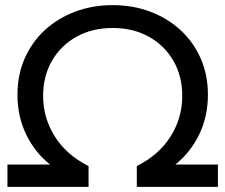

<svg xmlns="http://www.w3.org/2000/svg" viewBox="-20 -728 878 748"><path d="M9 0V-87H175Q115 -135 81.5 -205Q48 -275 48 -359Q48 -436 76 -500Q104 -564 154.5 -610.5Q205 -657 272.5 -682.5Q340 -708 419 -708Q498 -708 565.5 -682.5Q633 -657 683.5 -610.5Q734 -564 762 -500Q790 -436 790 -359Q790 -275 756.5 -205Q723 -135 663 -87H829V0H513V-81Q600 -125 645 -197Q690 -269 690 -354Q690 -432 655 -492Q620 -552 559 -585.5Q498 -619 419 -619Q340 -619 279 -585.5Q218 -552 183 -492Q148 -432 148 -354Q148 -269 193.5 -196.5Q239 -124 325 -81V0Z"/></svg>

Font: Montserrat Medium
Style: Regular
Weight: 500
Designer: Julieta Ulanovsky
Foundry: Julieta Ulanovsky
Version: Version 9.000; ttfautohint (v1.8.4.7-5d5b)